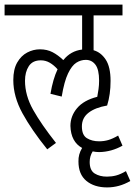

<svg xmlns="http://www.w3.org/2000/svg" viewBox="-20 -642 588 837"><path d="M154 -427Q185 -427 209 -414.5Q233 -402 256 -380Q288 -420 338 -426V-575H0V-622H514V-575H388V-423Q420 -414 441 -382Q462 -350 462 -289Q462 -230 447 -182Q395 -173 366 -150.5Q337 -128 337 -91Q337 -53 359 -39.5Q381 -26 412 -26Q433 -26 452 -31.5Q471 -37 495 -51L514 -7Q466 20 413 21Q398 21 384 18Q371 39 371 64Q371 101 393 114.5Q415 128 446 128Q467 128 486 123Q505 118 529 104L548 147Q500 175 447 175Q391 175 356.5 146.5Q322 118 322 62Q321 31 338 3Q314 -10 301 -34Q288 -58 287 -93Q287 -136 316 -170.5Q345 -205 404 -220Q407 -236 409.5 -253.5Q412 -271 412 -290Q412 -339 396 -360Q380 -381 354 -381Q332 -381 312.5 -368.5Q293 -356 276.5 -321.5Q260 -287 249 -221L200 -233Q211 -298 231 -340Q215 -358 197 -368.5Q179 -379 158 -379Q122 -379 105.5 -353.5Q89 -328 89 -290Q89 -226 124.5 -163Q160 -100 224 -19L186 9Q118 -75 78 -148Q38 -221 38 -293Q38 -340 55 -369.5Q72 -399 98.5 -413Q125 -427 154 -427Z"/></svg>

Font: Noto Sans ExtraCondensed Light
Style: Italic
Weight: 300
Width: 2
Italic angle: -12°
Designer: Monotype Design Team
Foundry: Monotype Imaging Inc.
Version: Version 2.013; ttfautohint (v1.8.4.7-5d5b)